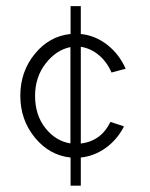

<svg xmlns="http://www.w3.org/2000/svg" viewBox="-20 -562 488 623"><path d="M242.2 -542V-451.7Q289.6 -446.8 328.4 -416.3Q367.2 -385.7 387.7 -338.9L341.8 -326.7Q326.7 -361.8 300.3 -383.5Q273.9 -405.3 242.2 -410.2V-96.2Q308.6 -104.5 338.4 -166.5L382.3 -151.9Q360.8 -109.4 323.7 -82.5Q286.6 -55.7 242.2 -50.8V40.5H209V-50.8Q140.1 -58.1 93 -115.7Q45.9 -173.3 45.9 -251.5Q45.9 -329.6 93 -387.2Q140.1 -444.8 209 -451.7V-542ZM208.5 -409.2Q162.1 -399.9 127.9 -355.7Q93.8 -311.5 93.8 -251Q93.8 -188.5 127.4 -146.2Q161.1 -104 208.5 -96.7Z"/></svg>

Font: LaylaThuluth
Style: Regular
Weight: 400
Version: Version 2.0